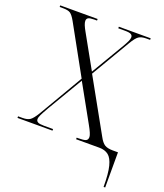

<svg xmlns="http://www.w3.org/2000/svg" viewBox="-164 -822 971 1139"><g transform="rotate(20 321.0 -252.0)"><path d="M627 210Q627 126 615.5 80.5Q604 35 581.5 17.5Q559 0 524 0H377V-10H388Q421 -10 434 -15.5Q447 -21 447 -39Q447 -57 418 -108L290 -338L158 -115Q138 -80 129.5 -62.5Q121 -45 121 -34Q121 -22 131.5 -16Q142 -10 170 -10H228V0H7V-10H35Q66 -10 82.5 -21.5Q99 -33 122 -71L285 -349L117 -653Q99 -685 84.5 -694.5Q70 -704 38 -704H17V-714H253V-704H235Q208 -704 198 -698Q188 -692 188 -679Q188 -668 194 -653Q200 -638 212 -617L328 -409L450 -615Q463 -637 470.5 -653Q478 -669 478 -680Q478 -692 467.5 -698Q457 -704 430 -704H387V-714H588V-704H564Q533 -704 516.5 -692.5Q500 -681 478 -644L333 -398L518 -66Q535 -34 553 -23Q571 -12 604 -12H637V210Z"/></g></svg>

Font: Noto Serif Display Light
Style: Regular
Weight: 300
Designer: Monotype Design Team
Foundry: Monotype Imaging Inc.
Version: Version 2.009